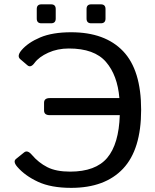

<svg xmlns="http://www.w3.org/2000/svg" viewBox="-20 -866 727 900"><path d="M174.3 -756.8Q152.3 -756.8 152.3 -778.8V-823.7Q152.3 -845.7 174.3 -845.7H219.2Q241.2 -845.7 241.2 -823.7V-778.8Q241.2 -756.8 219.2 -756.8ZM407.7 -756.8Q385.7 -756.8 385.7 -778.8V-823.7Q385.7 -845.7 407.7 -845.7H452.6Q474.6 -845.7 474.6 -823.7V-778.8Q474.6 -756.8 452.6 -756.8ZM61 -84Q39.6 -108.9 55.2 -121.1L92.8 -151.4Q108.9 -164.6 129.9 -139.6Q160.6 -103.5 201.7 -82.5Q242.7 -61.5 308.6 -61.5Q428.2 -61.5 482.7 -126.2Q537.1 -190.9 541.5 -326.2H213.4Q186.5 -326.2 186.5 -348.1V-384.3Q186.5 -406.2 213.4 -406.2H539.6Q530.8 -513.2 476.6 -575.9Q422.4 -638.7 302.7 -638.7Q249.5 -638.7 206.1 -618.9Q162.6 -599.1 142.1 -571.3Q124 -546.4 108.4 -560.1L74.7 -588.9Q58.1 -603.5 80.6 -630.4Q111.3 -666.5 168.7 -690.7Q226.1 -714.8 313.5 -714.8Q472.2 -714.8 556.9 -626.2Q641.6 -537.6 641.6 -351.1Q641.6 -165.5 556.9 -75.4Q472.2 14.6 313.5 14.6Q219.2 14.6 158 -13.9Q96.7 -42.5 61 -84Z"/></svg>

Font: Istok
Style: Regular
Weight: 500
Designer: Andrey V. Panov
Foundry: Andrey V. Panov
Version: Version 1.0.3